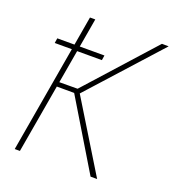

<svg xmlns="http://www.w3.org/2000/svg" viewBox="-130 -812 829 914"><g transform="rotate(20 284.5 -355.5)"><path d="M196.8 -710.9 73.7 0H47.4L169.9 -710.9ZM568.8 -710 241.7 -347.7 123.5 -348.1 128.9 -371.6 230.5 -372.1 534.7 -710.4ZM431.6 0 220.2 -350.6 238.3 -370.1 464.8 0ZM296.4 -564.5 292.5 -539.6H53.7L57.6 -564.5Z"/></g></svg>

Font: Roboto Condensed Thin
Style: Italic
Weight: 250
Italic angle: -12°
Designer: Christian Robertson
Foundry: Google
Version: Version 3.008; 2023